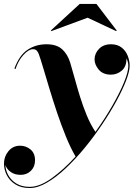

<svg xmlns="http://www.w3.org/2000/svg" viewBox="-40 -695 691 975"><path d="M404.8 -605 220.9 -537.1 218 -540 364.7 -675H449.7L552.7 -540L549.8 -537.1ZM111.1 259.8Q67.1 259.8 38.1 241.3Q9 222.9 -5.4 194.5Q-19.8 166 -19.8 136Q-19.8 99.9 3.1 72.4Q25.9 44.9 62 44.9Q92 44.9 115 64Q137.9 83 137.9 119.1Q137.9 151.6 117.1 172.2Q96.2 192.9 64.7 192.9Q34.9 192.9 14.4 178.3Q-6.1 163.8 -12.5 142.8Q-12 168.5 1.8 194.1Q15.6 219.7 42.8 236.8Q70.1 253.9 111.1 253.9Q161.4 253.9 222.3 210.2Q283.2 166.5 343.8 99.9Q318.6 56.9 294.7 -1.7Q270.8 -60.3 249.4 -124.1Q228 -188 210.1 -247.6Q192.1 -307.1 178.6 -352.9Q165 -398.7 157 -420.2Q154.1 -428.7 147.6 -436.9Q141.1 -445.1 127.4 -445.1Q105.7 -445.1 79.5 -416.6Q53.2 -388.2 38.6 -344.2L33.2 -347.2Q58.1 -414.6 100.1 -442.4Q142.1 -470.2 196 -470.2Q247.6 -470.2 275.5 -444.9Q303.5 -419.7 316.7 -376.2Q326.9 -342.8 339 -298.1Q351.1 -253.4 366.2 -204.6Q381.3 -155.8 400.6 -109.1Q419.9 -62.5 444.6 -25.4Q492.2 -91.8 529.9 -157.3Q567.6 -222.9 589.6 -276.5Q611.6 -330.1 611.6 -360.1Q611.6 -372.1 608.6 -382.1Q605.7 -392.1 602.1 -398.4Q602.8 -357.4 578.7 -336.7Q554.7 -315.9 523.2 -315.9Q482.7 -315.9 461.4 -341.4Q440.2 -366.9 440.2 -393.1Q440.2 -422.9 462.4 -446.5Q484.6 -470.2 523.7 -470.2Q556.6 -470.2 577.6 -453.6Q598.6 -437 608.5 -411.9Q618.4 -386.7 618.4 -361.1Q618.4 -333.3 600.5 -286.3Q582.5 -239.3 550.9 -181.4Q519.3 -123.5 478 -62.3Q436.8 -1 389.6 56.4Q342.5 113.8 293.7 159.7Q244.9 205.6 198.1 232.7Q151.4 259.8 111.1 259.8Z"/></svg>

Font: Bodoni* 36
Style: Bold Italic
Weight: 700
Italic angle: -13°
Version: Version 2.000; ttfautohint (v1.8.1)